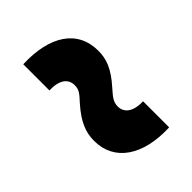

<svg xmlns="http://www.w3.org/2000/svg" viewBox="-17 -647 706 706"><g transform="rotate(45 336.5 -294.0)"><path d="M64.5 -187H200.7C198.7 -244.1 222.2 -266.6 252.9 -266.6C276.9 -266.6 287.6 -255.9 314 -231.9C362.8 -189 401.4 -171.9 448.2 -171.9C552.2 -171.9 613.8 -260.3 607.9 -402.3H472.2C474.1 -345.7 449.7 -322.8 419.9 -322.8C395 -322.8 380.4 -336.9 356.9 -357.4C305.2 -403.8 267.6 -417.5 224.6 -417.5C116.2 -417.5 59.1 -329.1 64.5 -187Z"/></g></svg>

Font: Raveo Display Display ExtraBold
Style: Regular
Weight: 800
Designer: Jakub Foglar, Rasmus Andersson (Inter)
Foundry: Jakubfoglar.com
Version: Version 1.100;Glyphs 3.2.3 (3260)